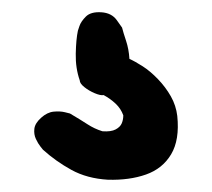

<svg xmlns="http://www.w3.org/2000/svg" viewBox="-20 -75 345 313"><path d="M156 218Q122 216 96.5 202Q71 188 50 169Q50 169 46 164Q42 159 38.5 151.5Q35 144 36 135Q37 126 47 117Q57 108 67.5 107Q78 106 86 108Q94 110 94 110Q111 120 122.5 127.5Q134 135 147 139Q161 140 168.5 136Q176 132 178.5 126Q181 120 181 113Q177 102 168.5 94Q160 86 149 80Q144 81 134.5 77Q125 73 117.5 67Q110 61 110 56Q103 36 103.5 12.5Q104 -11 107 -25Q107 -25 109.5 -32.5Q112 -40 120 -48Q128 -56 145 -55Q162 -54 170.5 -42Q179 -30 179 -30Q181 -22 185.5 -8.5Q190 5 191 21Q200 25 212.5 33Q225 41 237.5 54Q250 67 258.5 82Q267 97 269 114Q273 153 259 176.5Q245 200 218 209.5Q191 219 156 218Z"/></svg>

Font: Sour Gummy
Style: Bold
Weight: 700
Designer: Stefie Justprince
Foundry: Eifetstype
Version: Version 1.000